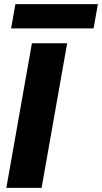

<svg xmlns="http://www.w3.org/2000/svg" viewBox="-20 -912 495 932"><path d="M10.8 0 134.9 -701.9H306L181.9 0ZM33.9 -774.2 54.8 -891.9H455.1L434.3 -774.2Z"/></svg>

Font: Poppins Variable
Style: Italic
Weight: 100
Italic angle: -10°
Designer: Jonny Pinhorn
Foundry: Indian Type Foundry
Version: Version 6.000